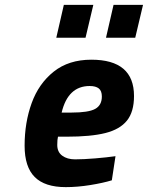

<svg xmlns="http://www.w3.org/2000/svg" viewBox="-20 -756 607 788"><path d="M242 -736H363L331 -601H211ZM446 -736H567L535 -601H415ZM81 -158Q81 -253 110 -333Q139 -413 200.5 -462Q262 -511 355 -511Q530 -511 530 -362Q530 -297 501 -261Q472 -225 412.5 -210Q353 -195 253 -195H218Q215 -183 215 -161Q215 -132 235.5 -117Q256 -102 288 -102Q323 -102 371 -106Q419 -110 454 -115L439 -16Q403 -5 350.5 3.5Q298 12 250 12Q164 12 122.5 -29.5Q81 -71 81 -158ZM274 -294Q343 -294 370.5 -309Q398 -324 398 -360Q398 -383 385.5 -393Q373 -403 348 -403Q259 -403 233 -294Z"/></svg>

Font: Cairo
Style: Bold Italic
Weight: 700
Italic angle: -13°
Designer: Mohamed Gaber, Accademia di Belle Arti di Urbino and others
Foundry: Kief Type Foundry, Accademia di Belle Arti di Urbino and others
Version: Version 3.011